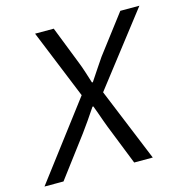

<svg xmlns="http://www.w3.org/2000/svg" viewBox="-103 -749 804 840"><g transform="rotate(-15 299.0 -328.5)"><path d="M-3.7 0 256.9 -344 129.6 -656.7H214.2L281.7 -484.5Q290.2 -463.6 299.1 -435.6Q308.1 -407.6 314.8 -386.2H318.8Q334.8 -410 354.2 -439.4Q373.5 -468.7 384.3 -483.9L515.7 -656.7H602.1L350.7 -331.9L486.8 0H402.6L330.6 -181.6Q326 -193.6 319.4 -211.7Q312.8 -229.9 306 -249.5Q299.3 -269.1 293.6 -283.2H289.6Q271.5 -256 253.1 -229.4Q234.7 -202.8 218.5 -180.9L82.4 0Z"/></g></svg>

Font: SourceCodeVF
Style: Italic
Weight: 200
Italic angle: -11°
Monospace: yes
Designer: Paul D. Hunt, Teo Tuominen
Foundry: Adobe
Version: Version 1.026;hotconv 1.1.0;makeotfexe 2.6.0